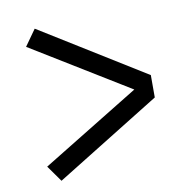

<svg xmlns="http://www.w3.org/2000/svg" viewBox="-69 -703 739 726"><g transform="rotate(-10 300.0 -340.0)"><path d="M110 -48 66 -110 441 -340 66 -570 110 -632 512 -383V-297Z"/></g></svg>

Font: Iosevka Aile
Style: Regular
Weight: 400
Designer: Belleve Invis
Foundry: Belleve Invis
Version: Version 28.0.1; ttfautohint (v1.8.4)